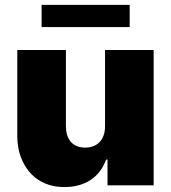

<svg xmlns="http://www.w3.org/2000/svg" viewBox="-20 -747 689 774"><path d="M240.1 7.1Q209.5 7.1 183.9 0Q158.4 -7.1 137.6 -20.1Q116.8 -33 100.9 -51.3Q84.9 -69.6 73.9 -91.6Q50.1 -137.8 49.7 -197.4V-545.5H245.7V-238.6Q245.7 -219.8 250.4 -203.8Q255 -187.9 264.6 -176.3Q274.1 -164.8 288.9 -158.4Q303.6 -152 323.9 -152Q340.2 -152 354.8 -157.1Q369.3 -162.3 380.1 -172.9Q391 -183.6 397.2 -199.9Q403.4 -216.3 403.4 -238.6V-545.5H599.4V0H413.4V-103.7H407.7Q388.1 -49.4 344.5 -21.1Q300.8 7.1 240.1 7.1ZM502.8 -637.8H147.7V-727.3H502.8Z"/></svg>

Font: Linik Sans Black
Style: Regular
Weight: 900
Designer: Fonts by Rasmus Andersson / Changes by Cristiano Sobral with parts from Marc Monis
Foundry: rsms
Version: Version 3.020; ttfautohint (v1.6)